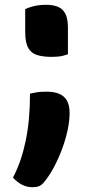

<svg xmlns="http://www.w3.org/2000/svg" viewBox="-20 -570 390 800"><path d="M263 -344Q252 -340 241.5 -337.5Q231 -335 219.5 -334Q208 -333 195 -333Q160 -333 135 -340.5Q110 -348 97.5 -370.5Q85 -393 85 -437V-532Q98 -538 111.5 -542Q125 -546 140 -548Q155 -550 172 -550Q200 -550 220.5 -542Q241 -534 252 -513.5Q263 -493 263 -455ZM115 210Q92 210 71.5 199.5Q51 189 34 170Q52 136 65 98Q78 60 87 17Q96 -26 100.5 -75Q105 -124 105 -180Q120 -183 131 -185Q142 -187 153 -187.5Q164 -188 176 -188Q206 -188 227 -179Q248 -170 259 -150.5Q270 -131 270 -99Q270 -65 261 -24.5Q252 16 236.5 56.5Q221 97 201.5 132.5Q182 168 160 193Q152 202 142 206Q132 210 115 210Z"/></svg>

Font: Recursive Casual ExtraBold
Style: Regular
Weight: 800
Version: Version 1.047